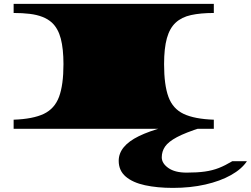

<svg xmlns="http://www.w3.org/2000/svg" viewBox="-20 -650 1266 969"><path d="M48.8 0V-45.9Q146.5 -49.3 201.2 -75.4Q255.9 -101.6 278.1 -161.6Q300.3 -221.7 300.3 -326.2Q300.3 -403.3 286.9 -454.8Q273.4 -506.3 242.2 -535.6Q221.7 -554.2 193.8 -564.9Q166 -575.7 129.9 -580.1Q93.8 -584.5 48.8 -584.5V-630.4H1059.1V-584.5Q992.2 -584.5 944.3 -574Q896.5 -563.5 866.5 -535.6Q836.4 -507.8 822.3 -457.3Q808.1 -406.7 808.1 -326.2Q808.1 -220.7 830.3 -160.6Q852.5 -100.6 907.2 -75Q961.9 -49.3 1059.1 -45.9V0ZM853 298.3Q773.9 298.3 711.9 284.9Q649.9 271.5 614.5 241.2Q579.1 210.9 579.1 161.6Q579.1 86.9 680.9 37.1Q782.7 -12.7 987.3 -45.4L996.6 -6.3Q916.5 19 873 42.2Q829.6 65.4 813 89.8Q796.4 114.3 796.4 144Q796.4 174.3 829.6 197.8Q862.8 221.2 921.9 221.2Q975.6 221.2 1013.9 215.8Q1052.2 210.4 1084.5 197.8Q1116.7 185.1 1152.3 163.6H1226.1Q1200.2 203.1 1145.8 233.6Q1091.3 264.2 1016.4 281.2Q941.4 298.3 853 298.3Z"/></svg>

Font: Asset
Style: Regular
Weight: 400
Version: Version 1.003; ttfautohint (v1.8.4.7-5d5b)